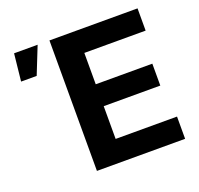

<svg xmlns="http://www.w3.org/2000/svg" viewBox="-126 -867 1044 1006"><g transform="rotate(-20 396.0 -364.0)"><path d="M248.5 0V-727.5H739.7V-603.5H397.9V-428.7H713.4V-306.6H397.9V-124H740.2V0ZM35.2 -575.7 51.3 -727.5H182.6L122.1 -575.7Z"/></g></svg>

Font: Inter 16pt
Style: Bold
Weight: 700
Version: Version 4.001;git-66647c0bb